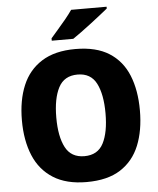

<svg xmlns="http://www.w3.org/2000/svg" viewBox="-62 -994 872 1057"><g transform="rotate(-5 374.5 -466.0)"><path d="M700 -358Q700 -247 666.5 -164.5Q633 -82 561.5 -36Q490 10 374 10Q262 10 189.5 -36Q117 -82 82.5 -165Q48 -248 48 -359Q48 -470 82.5 -552Q117 -634 189.5 -679.5Q262 -725 375 -725Q490 -725 561.5 -679.5Q633 -634 666.5 -551.5Q700 -469 700 -358ZM238 -358Q238 -253 269.5 -193Q301 -133 374 -133Q448 -133 479 -193Q510 -253 510 -358Q510 -463 479 -523.5Q448 -584 375 -584Q301 -584 269.5 -523.5Q238 -463 238 -358ZM567 -942V-932Q550 -918 524.5 -898Q499 -878 470.5 -856Q442 -834 415 -814.5Q388 -795 369 -782H250V-795Q266 -814 288.5 -839.5Q311 -865 333.5 -892.5Q356 -920 371 -942Z"/></g></svg>

Font: Noto Sans Disp ExtBd
Style: Regular
Weight: 800
Designer: Monotype Design Team
Foundry: Monotype Imaging Inc.
Version: Version 2.000;GOOG;noto-source:20170915:90ef993387c0; ttfaut